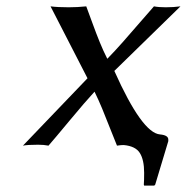

<svg xmlns="http://www.w3.org/2000/svg" viewBox="-20 -453 585 601"><path d="M253.9 -208 138.2 -433.1Q160.6 -430.2 194.8 -430.2Q222.7 -430.2 250 -433.1Q256.3 -416.5 269 -381.6Q281.7 -346.7 292.5 -320.3Q303.2 -293.9 315.9 -269Q339.8 -293.5 363.5 -320.3Q387.2 -347.2 416.5 -381.1Q445.8 -415 461.9 -433.1Q476.6 -430.2 499 -430.2Q523.4 -430.2 544.9 -433.1L337.9 -231Q424.8 -36.6 481 -32.2Q506.8 -29.8 506.8 -16.1V-11.2L465.8 125L462.9 127.9H431.2L430.2 125Q431.2 111.8 431.2 87.9Q431.2 47.4 417.7 25.9Q404.3 4.4 367.2 1Q357.9 1 346.2 2.9Q337.9 -16.6 324.7 -50.8Q311.5 -85 299.8 -113Q288.1 -141.1 275.9 -166Q246.6 -134.3 198 -75.7Q149.4 -17.1 131.8 2.9Q117.2 0 99.1 0Q66.4 0 51.8 2.9Z"/></svg>

Font: Linear Smooth
Style: Italic
Weight: 400
Designer: Philipp H. Poll, Flanker
Foundry: Philipp H. Poll, reworked by Flanker
Version: Version 1.061 | FøM Fix